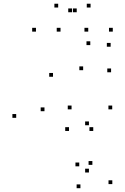

<svg xmlns="http://www.w3.org/2000/svg" viewBox="-20 -969 660 1011"><path d="M562.6 -723V-743H542.6V-723ZM455.4 -731.5V-751.5H435.4V-731.5ZM65.3 -348.5V-368.5H45.3V-348.5ZM403.5 22V2H383.5V22ZM571.4 0.4V-19.6H551.4V0.4ZM570.9 -393.2V-413.2H550.9V-393.2ZM356.8 -393.2V-413.2H336.8V-393.2ZM343.4 -279.4V-299.4H323.4V-279.4ZM471 -279.4V-299.4H451V-279.4ZM448.3 -309.5V-329.5H428.3V-309.5ZM448.3 -60.7V-80.7H428.3V-60.7ZM466.4 -100.9V-120.9H446.4V-100.9ZM397.3 -93.2V-113.2H377.3V-93.2ZM214.2 -383.4V-403.4H194.2V-383.4ZM259.1 -564.8V-584.8H239.1V-564.8ZM417.8 -599.4V-619.4H397.8V-599.4ZM564.9 -588.4V-608.4H544.9V-588.4ZM298.7 -802.5V-822.5H278.7V-802.5ZM384 -904.5V-924.5H364V-904.5ZM359.3 -904.5V-924.5H339.3V-904.5ZM444.7 -802.5V-822.5H424.7V-802.5ZM573.9 -802.5V-822.5H553.9V-802.5ZM456.9 -929.4V-949.4H436.9V-929.4ZM286.4 -929.4V-949.4H266.4V-929.4ZM169.4 -802.5V-822.5H149.4V-802.5Z"/></svg>

Font: Monaspace Argon Dots Var
Style: Regular
Weight: 400
Designer: Riley Cran and the Lettermatic Team
Version: Version 1.100 (Monaspace Argon Dots)